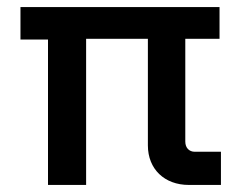

<svg xmlns="http://www.w3.org/2000/svg" viewBox="-20 -524 676 544"><path d="M116 0H224V-414H399V-112C399 -45 446 0 515 0H606V-94H532C516 -94 505 -105 505 -123V-414H602V-504H38V-412H116Z"/></svg>

Font: Finlandica Medium
Style: Regular
Weight: 500
Designer: Niklas Ekholm, Juho Hiilivirta, Jaakko Suomalainen
Foundry: Helsinki Type Studio
Version: Version 2.000;Glyphs 3.2 (3202)